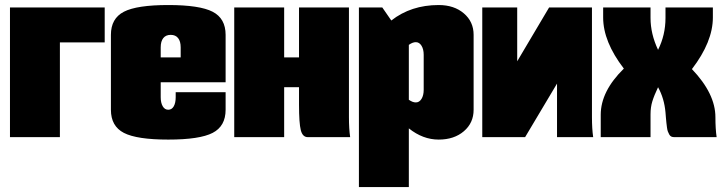

<svg xmlns="http://www.w3.org/2000/svg" viewBox="-20 -550 2904 770"><path d="M20 0V-520H399.9V-379.9H220.2V0Z M624.5 -319.8H704.6V-359.9Q704.6 -384.3 694.3 -397.2Q684.1 -410.2 664.6 -410.2Q645 -410.2 634.8 -397.2Q624.5 -384.3 624.5 -359.9ZM624.5 -220.2V-160.2Q624.5 -137.7 632.6 -123.8Q640.6 -109.9 654.8 -109.9Q668.9 -109.9 676.8 -123.5Q684.6 -137.2 684.6 -160.2V-180.2H884.8V-109.9Q884.8 -43.9 832.8 -17.1Q780.8 9.8 654.8 9.8Q528.8 9.8 476.8 -17.1Q424.8 -43.9 424.8 -109.9V-410.2Q424.8 -476.1 476.8 -502.9Q528.8 -529.8 654.8 -529.8Q780.8 -529.8 832.8 -502.9Q884.8 -476.1 884.8 -410.2V-220.2Z M919.4 -520H1119.6V-319.8H1179.2V-520H1379.4V-80.1Q1379.4 -33.2 1384.3 0H1214.4Q1193.4 0 1186.3 -28.1Q1179.2 -56.2 1179.2 -129.9V-200.2H1119.6V0H919.4Z M1419.4 -520H1513.2L1549.3 -467.8Q1628.4 -529.8 1739.3 -529.8Q1801.3 -529.8 1840.3 -496.3Q1879.4 -462.9 1879.4 -410.2V-109.9Q1879.4 -57.1 1840.3 -23.7Q1801.3 9.8 1739.3 9.8Q1675.8 9.8 1619.6 -35.2V200.2H1419.4ZM1619.6 -370.1V-149.9Q1634.8 -139.2 1647.5 -139.2Q1661.6 -139.2 1670.4 -153.3Q1679.2 -167.5 1679.2 -189.9V-330.1Q1679.2 -352.5 1670.4 -366.7Q1661.6 -380.9 1647.5 -380.9Q1634.8 -380.9 1619.6 -370.1Z M1914.1 -520H2054.2V-304.2L2182.1 -520H2354V-80.1Q2354 -33.2 2358.9 0H2213.9V-214.8L2085.9 0H1914.1Z M2398.9 -520H2588.9V-478Q2588.9 -414.1 2619.1 -350.1Q2648.9 -409.7 2648.9 -478V-520H2838.9V-480Q2838.9 -382.3 2754.9 -272.9Q2849.1 -174.3 2849.1 -80.1Q2849.1 -33.2 2854 0H2684.1Q2677.2 0 2672.1 -2.4Q2667 -4.9 2663.8 -11Q2660.6 -17.1 2658.4 -22.7Q2656.2 -28.3 2654.8 -39.1Q2653.3 -49.8 2652.6 -57.1Q2651.9 -64.5 2650.6 -78.1Q2649.4 -91.8 2648.9 -99.1Q2644 -155.3 2619.1 -200.2Q2603.5 -167.5 2596.2 -143.8Q2588.9 -120.1 2588.9 -91.8V0H2389.2V-89.8Q2389.2 -184.1 2481.9 -274.9Q2398.9 -382.8 2398.9 -480Z"/></svg>

Font: Mikodacs
Style: Regular
Weight: 400
Designer: gluk (gluksza@wp.pl)
Foundry: gluk (gluksza@wp.pl)
Version: Version 0.28